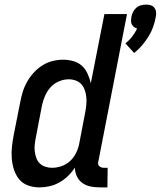

<svg xmlns="http://www.w3.org/2000/svg" viewBox="-20 -801 697 833"><path d="M562 -571 524 -613Q541 -626 553.5 -642.5Q566 -659 575 -677Q568 -679 562 -683.5Q556 -688 552 -695Q548 -702 548.5 -710.5Q549 -719 550 -728Q552 -738 557 -748.5Q562 -759 571 -767Q580 -775 591.5 -778Q603 -781 614 -781Q625 -781 634.5 -778Q644 -775 650 -767Q656 -759 657 -748.5Q658 -738 656 -728Q652 -706 644.5 -684.5Q637 -663 624.5 -643Q612 -623 596.5 -604.5Q581 -586 562 -571ZM151 12Q125 12 101.5 3.5Q78 -5 63 -23.5Q48 -42 40.5 -65.5Q33 -89 31 -114.5Q29 -140 32 -166Q35 -192 40 -218L68 -359Q72 -381 79 -403.5Q86 -426 98 -447Q110 -468 127 -486.5Q144 -505 165 -518Q186 -531 209 -536.5Q232 -542 254 -542Q277 -542 299 -535.5Q321 -529 336 -515Q351 -501 360 -481Q369 -461 374 -440L433 -740H531L407 -102Q405 -96 405.5 -90.5Q406 -85 410 -81Q414 -77 419 -75Q424 -73 430 -73H447L446 12H413Q392 12 372.5 8Q353 4 337.5 -7Q322 -18 313.5 -36Q305 -54 305 -74Q292 -54 275 -37.5Q258 -21 237.5 -9.5Q217 2 195 7Q173 12 151 12ZM206 -73Q226 -73 246.5 -80Q267 -87 283 -101.5Q299 -116 309 -135.5Q319 -155 323 -174L350 -315Q353 -331 354.5 -347.5Q356 -364 354.5 -379.5Q353 -395 348 -409.5Q343 -424 333.5 -435Q324 -446 309 -451.5Q294 -457 278 -457Q257 -457 235.5 -448Q214 -439 199 -422Q184 -405 175 -384Q166 -363 162 -343L135 -202Q132 -187 130.5 -172Q129 -157 131 -142.5Q133 -128 138 -114.5Q143 -101 153 -91.5Q163 -82 177 -77.5Q191 -73 206 -73Z"/></svg>

Font: Lode Dark
Style: Bold Italic
Weight: 700
Italic angle: -11°
Monospace: yes
Designer: Belleve Invis
Foundry: Belleve Invis
Version: Version 29.2.0; ttfautohint (v1.8.3)